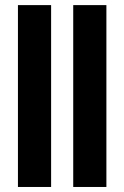

<svg xmlns="http://www.w3.org/2000/svg" viewBox="-20 -743 494 763"><path d="M402.8 -722.7H271V0H402.8ZM183.1 -722.7H51.3V0H183.1Z"/></svg>

Font: Giphurs
Style: Regular
Weight: 400
Version: Version 2.010